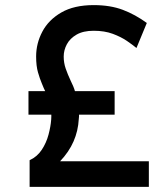

<svg xmlns="http://www.w3.org/2000/svg" viewBox="-20 -732 656 752"><path d="M96 0V-104.5Q125.5 -118 143.5 -145.2Q161.5 -172.5 170 -204.5Q178.5 -236.5 180.5 -263.5Q181 -270 181 -274.8Q181 -279.5 181 -283H91.5V-375H157Q154.5 -380 151 -387.8Q147.5 -395.5 143.5 -406Q136 -423.5 128.8 -448.5Q121.5 -473.5 121.5 -511Q121.5 -562 145.8 -608Q170 -654 220 -683Q270 -712 347 -712Q412 -712 461 -693.5Q510 -675 555 -642L514.5 -544Q500 -556 477 -571.8Q454 -587.5 421.8 -599.5Q389.5 -611.5 347 -611.5Q306 -611.5 280 -596.5Q254 -581.5 241.8 -558.5Q229.5 -535.5 229.5 -510.5Q229.5 -485.5 237.5 -462.8Q245.5 -440 256.5 -416.5Q261.5 -406.5 266.5 -394.8Q271.5 -383 273.5 -375H429V-283H289.5Q289.5 -279.5 289.5 -275.5Q289.5 -271.5 288.5 -265Q286 -219.5 268.2 -178.5Q250.5 -137.5 215.5 -100.5H563V0Z"/></svg>

Font: Overpass Mono Light SemiBold
Style: Regular
Weight: 600
Monospace: yes
Version: Version 4.000